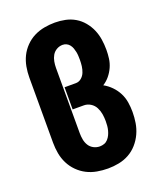

<svg xmlns="http://www.w3.org/2000/svg" viewBox="-139 -831 778 928"><g transform="rotate(-20 250.0 -367.5)"><path d="M256 8Q228 8 200 3Q172 -2 147.5 -14.5Q123 -27 103 -47Q83 -67 70.5 -92Q58 -117 53 -144.5Q48 -172 48 -200V-535Q48 -563 53 -590.5Q58 -618 70 -642.5Q82 -667 102 -687.5Q122 -708 147 -720.5Q172 -733 199.5 -738Q227 -743 254 -743Q281 -743 307.5 -737.5Q334 -732 357 -718.5Q380 -705 397.5 -684Q415 -663 425.5 -638.5Q436 -614 440 -587.5Q444 -561 444 -534Q444 -512 441 -489.5Q438 -467 428.5 -446Q419 -425 404.5 -407.5Q390 -390 371 -378Q393 -366 411 -347.5Q429 -329 440.5 -306.5Q452 -284 456 -259Q460 -234 460 -209Q460 -181 455.5 -153Q451 -125 439 -99Q427 -73 408 -51.5Q389 -30 364.5 -16.5Q340 -3 312 2.5Q284 8 256 8ZM255 -106Q267 -106 278 -110Q289 -114 297 -123Q305 -132 310 -142.5Q315 -153 318 -164.5Q321 -176 322 -187.5Q323 -199 323 -211Q323 -211 323 -211Q323 -211 323 -211Q323 -230 320 -248Q317 -266 308.5 -282.5Q300 -299 284 -309Q268 -319 250 -319H192V-433H250Q266 -433 278.5 -443.5Q291 -454 297 -469Q303 -484 305 -500Q307 -516 307 -532Q307 -532 307 -532Q307 -532 307 -532Q307 -542 306.5 -552.5Q306 -563 304 -573Q302 -583 298.5 -593Q295 -603 288.5 -611.5Q282 -620 272.5 -624.5Q263 -629 253 -629Q236 -629 221.5 -620.5Q207 -612 199 -598Q191 -584 188 -567.5Q185 -551 185 -535V-200Q185 -183 188 -166.5Q191 -150 199.5 -136Q208 -122 223 -114Q238 -106 255 -106Z"/></g></svg>

Font: Iosevka SS04 Heavy
Style: Regular
Weight: 900
Monospace: yes
Designer: Belleve Invis
Foundry: Belleve Invis
Version: Version 19.0.0; ttfautohint (v1.8.4)